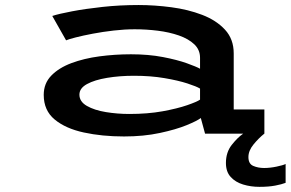

<svg xmlns="http://www.w3.org/2000/svg" viewBox="-20 -532 1156 764"><path d="M473.5 11Q386 11 313.5 -4.8Q241 -20.5 197.5 -56.5Q154 -92.5 154 -154.5Q154 -200 184 -231Q214 -262 264 -280.8Q314 -299.5 375.8 -307.8Q437.5 -316 501 -316Q571 -316 628.2 -305Q685.5 -294 723.8 -280.2Q762 -266.5 776 -258.5V-302Q776 -334 753 -355.8Q730 -377.5 692 -390.8Q654 -404 608 -409.8Q562 -415.5 516 -415.5Q476 -415.5 432.5 -410.5Q389 -405.5 349.5 -398Q310 -390.5 281.5 -383.2Q253 -376 243 -371.5L188 -468.5Q214 -477 266.8 -487Q319.5 -497 388.2 -504.5Q457 -512 531 -512Q595 -512 661.5 -503.2Q728 -494.5 784.2 -473Q840.5 -451.5 875.2 -414Q910 -376.5 910 -319.5V-96.5H1032V0H796L779 -62.5Q765.5 -51.5 722.8 -34Q680 -16.5 615.8 -2.8Q551.5 11 473.5 11ZM494.5 -78.5Q568 -78.5 627 -89.2Q686 -100 725 -113.5Q764 -127 776 -135.5V-179.5Q762.5 -188 725.5 -200Q688.5 -212 634 -221.2Q579.5 -230.5 513 -230.5Q455.5 -230.5 406 -222.2Q356.5 -214 326.2 -197.5Q296 -181 296 -155.5Q296 -127.5 325.8 -110.5Q355.5 -93.5 401.2 -86Q447 -78.5 494.5 -78.5ZM1116.5 120.5V195.5Q1101.5 201.5 1075.2 206.5Q1049 211.5 1012.5 211.5Q978 211.5 947.5 202.2Q917 193 898 172.2Q879 151.5 879 116.5Q879 74 902.2 44.5Q925.5 15 947.5 0H1031.5Q1009 18 988.8 42.8Q968.5 67.5 968.5 93Q968.5 120 987.8 128.2Q1007 136.5 1031 136.5Q1054 136.5 1080.5 131Q1107 125.5 1116.5 120.5Z"/></svg>

Font: Trispace Expanded Medium
Style: Regular
Weight: 500
Width: 7
Designer: Tyler Finck
Foundry: Etcetera Type Company
Version: Version 1.210; ttfautohint (v1.8.3)